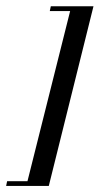

<svg xmlns="http://www.w3.org/2000/svg" viewBox="-56 -554 328 617"><path d="M-33.1 28.2H32.3L169.4 -518.5H104L107.3 -533.9H244.4L100.8 43.5H-36.3Z"/></svg>

Font: Playfair Display SC
Style: Italic
Weight: 400
Italic angle: -14°
Designer: Claus Eggers Sørensen
Foundry: Claus Eggers Sørensen
Version: Version 1.202; ttfautohint (v1.6)